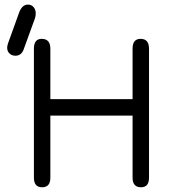

<svg xmlns="http://www.w3.org/2000/svg" viewBox="-20 -794 739 821"><path d="M99.6 -774.4C83.3 -774.4 71 -763.7 62.5 -742.2L14.6 -609.4C12 -602.2 10.7 -595.7 10.7 -589.8C10.7 -579.4 14.2 -571.1 21 -564.9C27.8 -558.8 36.1 -555.7 45.9 -555.7C63.5 -555.7 75.5 -565.4 82 -585L129.9 -716.8C131.8 -723.3 132.8 -730.1 132.8 -737.3C132.8 -747.7 129.7 -756.5 123.5 -763.7C117.4 -770.8 109.4 -774.4 99.6 -774.4ZM195.3 -34.2V-299.8H546.9V-34.2C546.9 -6.8 558.9 6.8 583 6.8C605.8 6.8 617.2 -6.8 617.2 -34.2V-585.9C617.2 -613.9 605.1 -627.9 581.1 -627.9C558.3 -627.9 546.9 -613.9 546.9 -585.9V-370.1H195.3V-585.9C195.3 -613.9 182.9 -627.9 158.2 -627.9C136.1 -627.9 125 -613.9 125 -585.9V-34.2C125 -6.8 136.7 6.8 160.2 6.8C183.6 6.8 195.3 -6.8 195.3 -34.2Z"/></svg>

Font: Jura
Style: DemiBold
Weight: 600
Version: Version 2.5.1